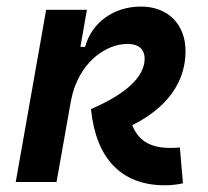

<svg xmlns="http://www.w3.org/2000/svg" viewBox="-20 -547 626 577"><path d="M475.1 9.8C497.6 9.8 513.2 7.3 529.8 3.9L520.5 -104C511.7 -103 505.9 -102.5 492.7 -102.5C434.1 -102.5 397 -121.6 377.4 -170.9C479 -221.2 537.6 -297.9 537.6 -393.1C537.6 -474.1 484.4 -527.3 403.8 -527.3C321.3 -527.3 255.4 -479 235.8 -406.2H221.7L241.2 -517.6H118.7L27.3 0H149.9L193.4 -245.1C215.3 -358.4 297.4 -415 362.8 -415C396.5 -415 414.6 -399.4 414.6 -370.6C414.6 -325.7 376 -272 253.4 -219.2C268.1 -71.3 344.2 9.8 475.1 9.8Z"/></svg>

Font: Cascadia Code SemiBold
Style: Italic
Weight: 600
Italic angle: -10°
Monospace: yes
Designer: Aaron Bell
Foundry: Saja Typeworks
Version: Version 2404.023